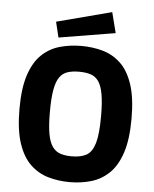

<svg xmlns="http://www.w3.org/2000/svg" viewBox="-61 -960 821 1024"><g transform="rotate(5 350.0 -448.5)"><path d="M350 13Q289 13 234.5 -3Q180 -19 138.5 -59Q97 -99 73.5 -170.5Q50 -242 50 -353Q50 -464 73.5 -535Q97 -606 138.5 -645.5Q180 -685 234.5 -700.5Q289 -716 350 -716Q412 -716 466 -700.5Q520 -685 561.5 -645.5Q603 -606 626.5 -535Q650 -464 650 -353Q650 -242 626.5 -170.5Q603 -99 561.5 -59Q520 -19 466 -3Q412 13 350 13ZM350 -125Q398 -125 428 -141.5Q458 -158 472.5 -206.5Q487 -255 487 -351Q487 -424 479 -469Q471 -514 454.5 -537.5Q438 -561 412 -569.5Q386 -578 350 -578Q314 -578 288 -569.5Q262 -561 245.5 -537.5Q229 -514 221 -469Q213 -424 213 -351Q213 -278 221 -233.5Q229 -189 246 -165.5Q263 -142 288.5 -133.5Q314 -125 350 -125ZM224 -750 204 -833 498 -910 526 -800Z"/></g></svg>

Font: Ruda SemiBold
Style: Bold
Weight: 900
Designer: Mariela Monsalve and Angelina Sanchez
Foundry: Mariela Monsalve and Angelina Sanchez
Version: Version 2.000